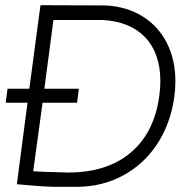

<svg xmlns="http://www.w3.org/2000/svg" viewBox="-20 -710 755 740"><path d="M656 -396Q656 -365 652 -338Q638 -235 586.5 -156Q535 -77 454 -33.5Q373 10 276 10H220Q213 10 187 10Q161 10 91 4L45 0L86 -314H2L9 -368H93L136 -690L389 -689Q471 -684 531 -646Q591 -608 623.5 -543.5Q656 -479 656 -396ZM594 -341Q598 -368 598 -397Q598 -504 540 -565.5Q482 -627 375 -633H186L151 -368H284L277 -314H144L108 -50L144 -48Q240 -45 242 -45Q393 -45 484 -122Q575 -199 594 -341Z"/></svg>

Font: Bellota Text
Style: Italic
Weight: 400
Italic angle: -7.5°
Designer: Kemie Guaida
Foundry: Kemie Guaida
Version: Version 4.001